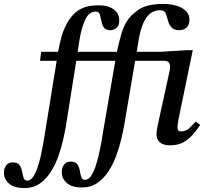

<svg xmlns="http://www.w3.org/2000/svg" viewBox="-157 -731 1062 979"><path d="M-33 228Q-84 228 -110.5 205.5Q-137 183 -137 149Q-137 128 -125.5 112.5Q-114 97 -92 97Q-67 97 -57.5 111Q-48 125 -44.5 143.5Q-41 162 -36.5 176Q-32 190 -18 190Q-2 190 10.5 172.5Q23 155 33 127Q43 99 50 68Q57 37 62 8.5Q67 -20 70 -38L132 -421H47L53 -467H139Q148 -512 157 -545Q166 -578 184 -611Q197 -635 216.5 -656.5Q236 -678 267 -691Q298 -704 346 -704Q394 -704 422.5 -683.5Q451 -663 451 -625Q451 -601 437.5 -589Q424 -577 406 -577Q383 -577 373.5 -590Q364 -603 361 -620Q357 -639 352.5 -655.5Q348 -672 331 -672Q298 -672 279 -633.5Q260 -595 249 -532L239 -467H375L368 -421H232L178 -82Q173 -54 164 -14.5Q155 25 140 67Q125 109 101.5 146Q78 183 45 205.5Q12 228 -33 228ZM261 225Q210 225 184 202.5Q158 180 158 146Q158 125 169.5 109Q181 93 204 93Q228 93 237.5 107Q247 121 250 139.5Q253 158 257.5 172Q262 186 277 186Q293 186 306.5 167Q320 148 330 118Q340 88 347.5 55Q355 22 360 -6.5Q365 -35 367 -50L431 -421H347L354 -467H439Q448 -509 459.5 -550Q471 -591 487 -618Q508 -654 551 -682.5Q594 -711 676 -711Q710 -711 740.5 -702.5Q771 -694 790 -676Q809 -658 809 -631Q809 -604 794.5 -590.5Q780 -577 756 -577Q729 -577 716.5 -592.5Q704 -608 699 -627Q695 -646 688 -662.5Q681 -679 660 -679Q616 -679 589.5 -641Q563 -603 551 -534L540 -467H710L703 -421H532L475 -85Q470 -58 460.5 -18.5Q451 21 435.5 63.5Q420 106 396 142.5Q372 179 339 202Q306 225 261 225ZM710 10Q676 10 658.5 -5Q641 -20 641 -46Q641 -59 644.5 -78.5Q648 -98 658 -142L706 -361Q706 -361 708 -371Q710 -381 710 -393Q710 -403 704 -412Q698 -421 677 -421H645V-466L794 -475H826L753 -122Q753 -122 750.5 -106Q748 -90 748 -80Q748 -61 766 -61Q792 -61 810.5 -79.5Q829 -98 841 -111L864 -94Q847 -69 827 -45.5Q807 -22 779 -6Q751 10 710 10Z"/></svg>

Font: STIX Two Text Medium
Style: Italic
Weight: 500
Italic angle: -12°
Designer: Ross Mills, John Hudson & Paul Hanslow, Tiro Typeworks Ltd; with prior portions MicroPress Inc. and Coen Hoffman, Elsevi
Foundry: Tiro Typeworks Ltd
Version: Version 2.13 b171